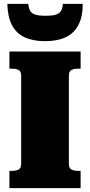

<svg xmlns="http://www.w3.org/2000/svg" viewBox="-20 -978 468 998"><path d="M90 -126V-585Q90 -607 77 -614Q64 -621 44 -621H29V-710H399V-621H384Q364 -621 351 -614Q338 -607 338 -585V-126Q338 -104 351 -97Q364 -90 384 -90H399V0H29V-90H44Q64 -90 77 -97Q90 -104 90 -126ZM214 -764Q277 -764 320.5 -784Q364 -804 387 -847Q410 -890 410 -958H307Q305 -934 296.5 -920.5Q288 -907 269.5 -901.5Q251 -896 217 -896Q184 -896 165 -901.5Q146 -907 137.5 -920.5Q129 -934 127 -958H18Q20 -890 42.5 -847Q65 -804 108.5 -784Q152 -764 214 -764Z"/></svg>

Font: Roboto Serif Black
Style: Regular
Weight: 900
Designer: Greg Gazdowicz
Foundry: Commercial Type
Version: Version 1.008